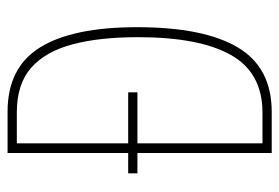

<svg xmlns="http://www.w3.org/2000/svg" viewBox="-138 -616 754 519"><g transform="rotate(-90 239.5 -357.0)"><path d="M197 -714Q316 -714 370.5 -626Q425 -538 425 -364Q425 -184 370.5 -92Q316 0 196 0H85V-363H30V-388H85V-714ZM195 -689H111V-388H249V-363H111V-25H194Q302 -25 350 -110.5Q398 -196 398 -362Q398 -466 378.5 -539Q359 -612 315 -650.5Q271 -689 195 -689Z"/></g></svg>

Font: Noto Sans Sinhala UI ExtraCondensed Thin
Style: Regular
Weight: 100
Width: 2
Designer: Jelle Bosma - Monotype Design Team
Foundry: Monotype Imaging Inc.
Version: Version 2.006; ttfautohint (v1.8.4.7-5d5b)